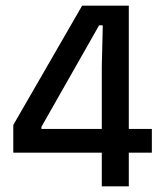

<svg xmlns="http://www.w3.org/2000/svg" viewBox="-20 -659 572 679"><path d="M435.5 0H340V-424L343.5 -569.5H330.5L126.5 -210.5V-166.5L88 -203H517V-119H27V-217L270.5 -639H435.5Z"/></svg>

Font: Anek Malayalam Medium
Style: Regular
Weight: 500
Designer: Maithili Shingre (Malayalam) & Yesha Goshar (Latin)
Foundry: Ek Type
Version: Version 1.003